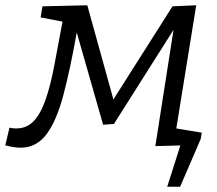

<svg xmlns="http://www.w3.org/2000/svg" viewBox="-57 -551 824 728"><path d="M-37 0 -21 -67Q-9 -64 4 -64Q45 -64 71.5 -92.5Q98 -121 116.5 -175Q135 -229 149 -303.5Q163 -378 180 -469L97 -485L104 -527L274 -531L373 -174L597 -527L687 -531L611 -61L688 -45L681 -1L532 3L601 -438L375 -81L334 -78L234 -428Q209 -287 183 -189.5Q157 -92 119 -41.5Q81 9 21 9Q-4 9 -37 0ZM575 -70 708 -48 704 -24 626 157H577L627 0H553Z"/></svg>

Font: Bitter
Style: Italic
Weight: 400
Italic angle: -9°
Designer: Sol Matas, and Bitter project Authors
Foundry: Sol Matas
Version: Version 2.001